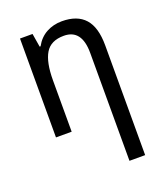

<svg xmlns="http://www.w3.org/2000/svg" viewBox="-143 -642 836 978"><g transform="rotate(-20 274.5 -153.0)"><path d="M389 240V-345Q389 -473 292 -473Q221 -473 192 -424.5Q163 -376 163 -278V0H78V-536H146L158 -463H163Q186 -505 224 -525.5Q262 -546 308 -546Q391 -546 432.5 -499.5Q474 -453 474 -355V240Z"/></g></svg>

Font: Noto Sans SemiCondensed
Style: Regular
Weight: 400
Width: 4
Designer: Monotype Design Team
Foundry: Monotype Imaging Inc.
Version: Version 2.013; ttfautohint (v1.8.4.7-5d5b)